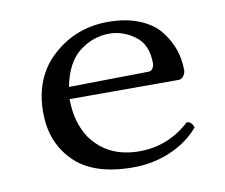

<svg xmlns="http://www.w3.org/2000/svg" viewBox="-62 -565 763 650"><g transform="rotate(-10 320.0 -240.0)"><path d="M179 -296 453 -300Q463 -300 468 -308.5Q473 -317 473 -326Q473 -390 432 -420Q391 -450 345 -450Q288 -450 241.5 -414Q195 -378 179 -296ZM551 -109Q568 -108 574 -87Q536 -42 476 -16Q416 10 347 10Q206 10 140 -61Q78 -125 78 -226Q78 -347 157.5 -418.5Q237 -490 347 -490Q408 -490 453.5 -471.5Q499 -453 524 -422Q549 -391 561 -356.5Q573 -322 573 -284Q573 -274 566 -264.5Q559 -255 549 -255H174Q174 -176 211 -120Q268 -40 377 -40Q476 -40 551 -109Z"/></g></svg>

Font: Linux Libertine Mono O
Style: Mono
Weight: 400
Designer: Philipp H. Poll
Foundry: Philipp H. Poll
Version: Version 5.1.7